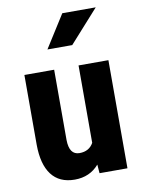

<svg xmlns="http://www.w3.org/2000/svg" viewBox="-85 -809 654 878"><g transform="rotate(-10 241.5 -370.5)"><path d="M306.6 -2.9 303.7 -40.5Q260.7 9.3 190.9 9.3Q119.6 9.3 83 -39.1Q46.9 -86.9 46.4 -177.7V-498.5V-502H49.8H181.2H184.6V-498.5V-175.8Q185.5 -106.4 232.9 -106.4Q277.8 -106.4 297.9 -142.6V-498.5V-502H301.3H433.6H436.5V-498.5V-3.4V0H433.6H310.1H307.1ZM266.1 -750H421.4L285.6 -598.6H170.4Z"/></g></svg>

Font: MAUL Condensed Bold
Style: Condensed Bold
Weight: 700
Designer: MAUL
Version: Version 1.0; 2020; ttfautohint (v1.8.3)